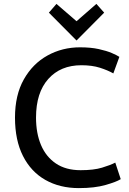

<svg xmlns="http://www.w3.org/2000/svg" viewBox="-20 -951 664 986"><path d="M385 15Q287 15 213 -27Q139 -69 98 -150Q57 -231 57 -347Q57 -463 102.5 -543.5Q148 -624 224 -666Q300 -708 391 -708Q446 -708 487 -699Q528 -690 554.5 -678.5Q581 -667 593 -659L562 -574Q534 -590 493.5 -603Q453 -616 398 -616Q291 -616 228 -545.5Q165 -475 165 -347Q165 -267 190.5 -206.5Q216 -146 267 -111.5Q318 -77 394 -77Q461 -77 504 -90Q547 -103 572 -116L600 -31Q578 -17 522 -1Q466 15 385 15ZM373 -743 231 -886 270 -931 373 -842 475 -931 515 -886Z"/></svg>

Font: Ubuntu Sans Medium
Style: Regular
Weight: 500
Designer: Dalton Maag Ltd
Foundry: Dalton Maag Ltd
Version: Version 1.006; ttfautohint (v1.8.4.7-5d5b)